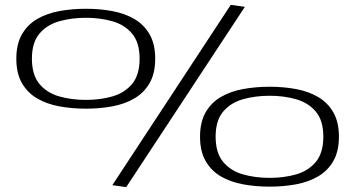

<svg xmlns="http://www.w3.org/2000/svg" viewBox="-20 -758 1457 788"><path d="M47 -517Q47 -577 70 -617Q93 -657 132.5 -680Q172 -703 223.5 -712.5Q275 -722 333 -722Q390 -722 441 -712.5Q492 -703 531.5 -680Q571 -657 594 -617Q617 -577 617 -517Q617 -457 594 -417Q571 -377 531.5 -354Q492 -331 441 -321.5Q390 -312 333 -312Q275 -312 223.5 -321.5Q172 -331 132.5 -354Q93 -377 70 -417Q47 -457 47 -517ZM111 -517Q111 -451 141.5 -414Q172 -377 222.5 -362.5Q273 -348 333 -348Q392 -348 442 -362.5Q492 -377 522.5 -414Q553 -451 553 -517Q553 -583 522.5 -619.5Q492 -656 442 -670.5Q392 -685 333 -685Q273 -685 222.5 -670.5Q172 -656 141.5 -619.5Q111 -583 111 -517ZM498 10 441 2 927 -738 985 -730ZM801 -197Q801 -257 824 -297Q847 -337 886.5 -360Q926 -383 977.5 -392.5Q1029 -402 1087 -402Q1144 -402 1195 -392.5Q1246 -383 1285.5 -360Q1325 -337 1348 -297Q1371 -257 1371 -197Q1371 -137 1348 -97Q1325 -57 1285.5 -34Q1246 -11 1195 -1.5Q1144 8 1087 8Q1029 8 977.5 -1.5Q926 -11 886.5 -34Q847 -57 824 -97Q801 -137 801 -197ZM865 -197Q865 -131 895.5 -94Q926 -57 976.5 -42.5Q1027 -28 1087 -28Q1146 -28 1196 -42.5Q1246 -57 1276.5 -94Q1307 -131 1307 -197Q1307 -263 1276.5 -299.5Q1246 -336 1196 -350.5Q1146 -365 1087 -365Q1027 -365 976.5 -350.5Q926 -336 895.5 -299.5Q865 -263 865 -197Z"/></svg>

Font: Georama ExtraExtended Light
Style: Regular
Weight: 300
Width: 8
Designer: Jean-Baptiste Levee
Foundry: Production Type
Version: Version 1.000